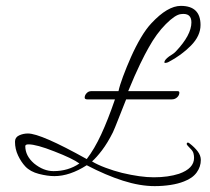

<svg xmlns="http://www.w3.org/2000/svg" viewBox="-20 -577 713 653"><path d="M506 56Q456 56 398 37.5Q340 19 275 -15Q217 22 165 22Q142 22 112.5 14.5Q83 7 66 -11Q52 -26 41.5 -48Q31 -70 31 -95Q31 -110 45 -116.5Q59 -123 75 -123Q119 -123 275 -36Q301 -70 324 -119.5Q347 -169 371 -239H277Q268 -239 268 -245Q268 -253 274.5 -260Q281 -267 290 -267H383Q387 -286 398.5 -317Q410 -348 425.5 -383Q441 -418 459 -448.5Q477 -479 495 -498Q550 -557 595 -557Q662 -557 662 -492Q662 -455 629.5 -422Q597 -389 553 -366Q551 -365 548 -364Q545 -363 542 -363Q539 -363 539 -365Q539 -373 555 -385Q559 -388 565 -391.5Q571 -395 578 -402Q631 -458 631 -501Q631 -534 595 -529Q576 -527 544 -495Q512 -463 485 -414Q474 -395 456.5 -359Q439 -323 416 -267H584Q590 -267 590 -262Q590 -253 582.5 -246Q575 -239 564 -239H409Q393 -199 381.5 -169.5Q370 -140 364 -127Q346 -91 327 -66Q308 -41 293 -28Q311 -17 339 -6.5Q367 4 395 11Q458 26 503 26Q552 26 589 14Q640 -4 640 -40Q640 -48 638 -55.5Q636 -63 629 -70Q615 -84 615 -87Q615 -92 619 -92Q622 -92 625 -89Q642 -76 652.5 -62Q663 -48 663 -33Q663 -10 649 9.5Q635 29 606 40Q586 48 560 52Q534 56 506 56ZM162 5Q212 5 250 -21Q227 -38 165 -62Q104 -86 77 -86Q66 -86 66 -80Q66 -47 96 -21Q128 5 162 5Z"/></svg>

Font: Corinthia
Style: Regular
Weight: 400
Designer: Robert E. Leuschke
Foundry: Robert E. Leuschke
Version: Version 1.013; ttfautohint (v1.8.3)